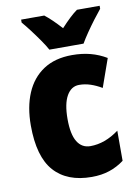

<svg xmlns="http://www.w3.org/2000/svg" viewBox="-87 -824 639 891"><g transform="rotate(-10 232.5 -378.0)"><path d="M273 10Q157 10 96 -58.5Q35 -127 35 -274Q35 -361 62.5 -426Q90 -491 144.5 -527Q199 -563 280 -563Q327 -563 366.5 -552.5Q406 -542 441 -521L394 -388Q367 -404 341 -412.5Q315 -421 288 -421Q251 -421 229.5 -383.5Q208 -346 208 -274Q208 -202 229.5 -167Q251 -132 291 -132Q360 -132 426 -181V-39Q394 -15 356.5 -2.5Q319 10 273 10ZM181 -606Q171 -625 151.5 -653Q132 -681 111.5 -708Q91 -735 76 -752V-766H185Q203 -752 221 -734.5Q239 -717 261 -693Q283 -717 302 -735Q321 -753 339 -766H446V-752Q431 -734 411 -707.5Q391 -681 372.5 -654Q354 -627 342 -606Z"/></g></svg>

Font: Noto Sans Telugu Condensed Black
Style: Regular
Weight: 900
Width: 3
Designer: Jelle Bosma - Monotype Design Team
Foundry: Monotype Imaging Inc.
Version: Version 2.005; ttfautohint (v1.8.4.7-5d5b)